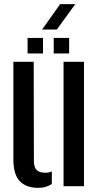

<svg xmlns="http://www.w3.org/2000/svg" viewBox="-20 -898 478 926"><path d="M44.5 -129.5V-600H142.5L143.5 -121.5Q143.5 -92 156.2 -78.5Q169 -65 198.5 -65Q216.5 -65 230 -71V-10.5Q202.5 8 164.5 8Q106.5 8 75.5 -24.2Q44.5 -56.5 44.5 -129.5ZM286.5 0V-600H385V0ZM239 -640V-715H313.5V-640ZM113 -640V-715H187.5V-640ZM183 -755.5 270 -878H343L254 -755.5Z"/></svg>

Font: Big Shoulders Stencil Text SemiBold
Style: Regular
Weight: 600
Designer: Patric King
Foundry: XO Type Co
Version: Version 1.000